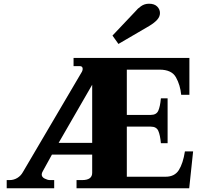

<svg xmlns="http://www.w3.org/2000/svg" viewBox="-20 -1011 1088 1031"><path d="M584 -820 709 -952Q718 -964 737 -977.5Q756 -991 780 -991Q809 -991 824 -976Q839 -961 839 -941Q839 -922 824.5 -905.5Q810 -889 782 -872L616 -775ZM16 -44H32Q54 -44 73 -55.5Q92 -67 103 -87L420 -626Q424 -634 424 -641Q424 -656 408 -656H375V-700H997V-502H953Q948 -554 925 -595.5Q902 -637 837 -637H661V-394H790Q820 -394 830 -416.5Q840 -439 844 -483H880V-242H844Q840 -286 830 -308.5Q820 -331 790 -331H661V-62H869Q918 -62 940.5 -98Q963 -134 973 -198H1017L996 0H391V-44H421Q475 -44 475 -83V-181H259L210 -92Q204 -82 204 -74Q204 -60 220 -52Q236 -44 248 -44H271V0H16ZM475 -244V-556L295 -244Z"/></svg>

Font: Taviraj
Style: Bold
Weight: 700
Designer: Katatrad Team
Foundry: CadsonDemak
Version: Version 1.001